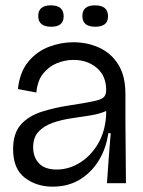

<svg xmlns="http://www.w3.org/2000/svg" viewBox="-20 -685 534 718"><path d="M177 13Q116 13 72.5 -20.5Q29 -54 29 -127Q29 -186 57.5 -218.5Q86 -251 135.5 -267Q185 -283 247 -292Q305 -301 332.5 -307Q360 -313 368.5 -322Q377 -331 377 -348Q377 -402 341.5 -431.5Q306 -461 255 -461Q223 -461 192.5 -448.5Q162 -436 141 -409.5Q120 -383 116 -339L47 -352Q54 -416 86 -454.5Q118 -493 163 -510Q208 -527 254 -527Q307 -527 351.5 -506.5Q396 -486 422.5 -443.5Q449 -401 449 -334V-235Q449 -177 450 -117.5Q451 -58 451 0H380Q383 -48 386.5 -92.5Q390 -137 394 -187H385Q377 -130 349.5 -85Q322 -40 278.5 -13.5Q235 13 177 13ZM192 -51Q238 -51 279.5 -77Q321 -103 347.5 -149Q374 -195 377 -257V-270Q353 -259 318.5 -253.5Q284 -248 246.5 -242.5Q209 -237 176.5 -225.5Q144 -214 124 -192.5Q104 -171 104 -134Q104 -97 126 -74Q148 -51 192 -51ZM336 -585Q288 -585 288 -625Q288 -665 335 -665Q384 -665 384 -624Q384 -585 336 -585ZM172 -585Q123 -585 123 -625Q123 -665 170 -665Q218 -665 218 -624Q218 -585 172 -585Z"/></svg>

Font: Bricolage Grotesque 48pt Light
Style: Regular
Weight: 300
Designer: Mathieu Triay
Foundry: Atelier Triay
Version: Version 1.000; ttfautohint (v1.8.4.7-5d5b);gftools[0.9.32]